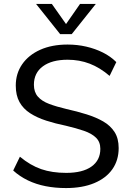

<svg xmlns="http://www.w3.org/2000/svg" viewBox="-20 -946 668 974"><path d="M315 8Q260 8 211.5 -1.5Q163 -11 121.5 -31Q80 -51 47 -81L81 -151Q134 -107 189 -88Q244 -69 316 -69Q399 -69 444 -101Q489 -133 489 -191Q489 -226 467 -247.5Q445 -269 405.5 -282.5Q366 -296 315 -308Q261 -319 214.5 -334Q168 -349 133 -371.5Q98 -394 79 -428Q60 -462 60 -512Q60 -573 92.5 -620Q125 -667 184 -693.5Q243 -720 323 -720Q372 -720 417.5 -709.5Q463 -699 502 -679.5Q541 -660 570 -631L536 -561Q487 -603 435 -623Q383 -643 323 -643Q243 -643 197.5 -609.5Q152 -576 152 -516Q152 -479 172 -456Q192 -433 229 -419Q266 -405 317 -393Q371 -381 419 -366Q467 -351 503.5 -330Q540 -309 561 -276.5Q582 -244 582 -195Q582 -133 550 -87.5Q518 -42 458 -17Q398 8 315 8ZM386 -926H466L344 -773H285L163 -926H243L315 -824Z"/></svg>

Font: Muli Medium
Style: Regular
Weight: 500
Designer: Vernon Adams
Foundry: Vernon Adams
Version: Version 2.100; ttfautohint (v1.8.1.43-b0c9)